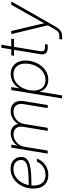

<svg xmlns="http://www.w3.org/2000/svg" viewBox="890 -1586 900 2719"><g transform="rotate(-90 1339.5 -226.0)"><path d="M221.2 9.3Q133.8 9.3 81.3 -45.4Q28.8 -100.1 28.8 -203.1Q28.8 -267.6 49.6 -325.4Q70.3 -383.3 107.7 -428.2Q145 -473.1 196.3 -499Q247.6 -524.9 309.1 -524.9Q389.6 -524.9 433.3 -482.2Q477.1 -439.5 477.1 -377.9Q477.1 -328.1 448.5 -298.6Q419.9 -269 366.5 -254.4Q313 -239.7 238.5 -235.1Q164.1 -230.5 72.3 -230.5Q71.3 -215.8 71.3 -201.2Q71.3 -125.5 108.4 -78.1Q145.5 -30.8 223.1 -30.8Q288.6 -30.8 337.9 -64.7Q387.2 -98.6 410.2 -152.8H453.6Q428.2 -82 366.7 -36.4Q305.2 9.3 221.2 9.3ZM78.1 -268.6Q194.3 -269 273.7 -276.1Q353 -283.2 393.6 -306.2Q434.1 -329.1 434.1 -377.9Q434.1 -421.9 402.1 -453.4Q370.1 -484.9 306.2 -484.9Q244.6 -484.9 197.5 -455.1Q150.4 -425.3 119.9 -376.2Q89.4 -327.1 78.1 -268.6Z M523.9 0 608.9 -515.6H650.9L636.7 -427.2Q667 -476.1 714.4 -500Q761.7 -523.9 809.1 -523.9Q864.3 -523.9 900.4 -494.4Q936.5 -464.8 944.3 -417.5Q971.7 -466.3 1020.3 -495.1Q1068.8 -523.9 1127.4 -523.9Q1203.1 -523.9 1242.2 -474.4Q1281.2 -424.8 1266.6 -335L1211.4 0H1168.5L1224.6 -338.4Q1236.3 -411.1 1206.1 -447.5Q1175.8 -483.9 1118.2 -483.9Q1054.2 -483.9 1004.9 -442.9Q955.6 -401.9 943.8 -331.5L889.2 0H846.2L902.8 -341.3Q914.1 -409.2 885.3 -446.5Q856.4 -483.9 798.8 -483.9Q756.8 -483.9 719 -464.1Q681.2 -444.3 654.8 -409.2Q628.4 -374 620.6 -327.1L566.9 0Z M1305.2 204.1 1424.3 -515.6H1466.3L1447.3 -397.5H1447.8Q1474.1 -454.1 1531.2 -489Q1588.4 -523.9 1652.8 -523.9Q1738.8 -523.9 1790.5 -467.3Q1842.3 -410.6 1842.3 -315.4Q1842.3 -254.9 1823 -197Q1803.7 -139.2 1767.8 -92.8Q1731.9 -46.4 1681.9 -19Q1631.8 8.3 1570.3 8.3Q1503.4 8.3 1458.7 -27.1Q1414.1 -62.5 1401.9 -118.7H1401.4L1348.1 204.1ZM1566.9 -31.2Q1620.1 -31.2 1662.8 -55.4Q1705.6 -79.6 1736.1 -120.1Q1766.6 -160.6 1783 -211.2Q1799.3 -261.7 1799.3 -314.9Q1799.3 -395.5 1757.6 -439.9Q1715.8 -484.4 1647.5 -484.4Q1593.3 -484.4 1550.5 -460Q1507.8 -435.5 1478 -394.5Q1448.2 -353.5 1432.4 -302.5Q1416.5 -251.5 1416.5 -198.7Q1416.5 -120.6 1456.5 -75.9Q1496.6 -31.2 1566.9 -31.2Z M2152.8 -515.6 2146.5 -477.1H2036.1L1975.1 -106.9Q1969.2 -69.8 1982.2 -54.2Q1995.1 -38.6 2033.2 -38.6H2074.2L2067.9 0H2023.9Q1915 0 1932.1 -104L1993.7 -477.1H1909.2L1916 -515.6H2000L2023.4 -656.2H2065.9L2042.5 -515.6Z M2140.1 204.1 2146.5 164.6H2192.4Q2226.1 164.6 2246.1 148.9Q2266.1 133.3 2293 86.4L2341.3 1L2216.3 -515.6H2260.3L2339.4 -182.1Q2347.2 -148.9 2354.7 -115.7Q2362.3 -82.5 2369.6 -49.3Q2387.7 -82.5 2406.2 -115.7Q2424.8 -148.9 2443.8 -182.1L2631.8 -515.6H2679.2L2328.6 100.6Q2296.4 157.7 2264.6 180.9Q2232.9 204.1 2186 204.1Z"/></g></svg>

Font: Inter Display ExtraLight
Style: Italic
Weight: 200
Italic angle: -9.39999°
Designer: Rasmus Andersson
Foundry: rsms
Version: Version 4.000;git-a52131595